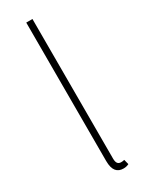

<svg xmlns="http://www.w3.org/2000/svg" viewBox="-195 -758 621 805"><g transform="rotate(-30 115.0 -355.0)"><path d="M144 12C154 12 162 10 170 6L164 -18C156 -16 152 -16 148 -16C134 -16 126 -24 126 -46V-722H96V-52C96 -6 114 12 144 12Z"/></g></svg>

Font: Source Sans Pro ExtraLight
Style: Regular
Weight: 200
Designer: Paul D. Hunt
Foundry: Adobe Systems Incorporated
Version: Version 3.006;hotconv 1.0.111;makeotfexe 2.5.65597